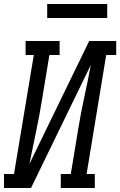

<svg xmlns="http://www.w3.org/2000/svg" viewBox="-46 -940 601 960"><path d="M-26 0V-70H24L123 -665H82V-735H252V-665H201L164 -441Q151 -360 134 -280.5Q117 -201 101 -120L400 -735H535V-665H485L387 -70H428V0H258V-70H308L345 -294Q358 -375 375.5 -454.5Q393 -534 408 -615L109 0ZM190 -850V-920H490V-850Z"/></svg>

Font: Iosevka Slab Oblique
Style: Regular
Weight: 400
Italic angle: -9°
Monospace: yes
Designer: Belleve Invis
Foundry: Belleve Invis
Version: Version 11.1.1; ttfautohint (v1.8.3)